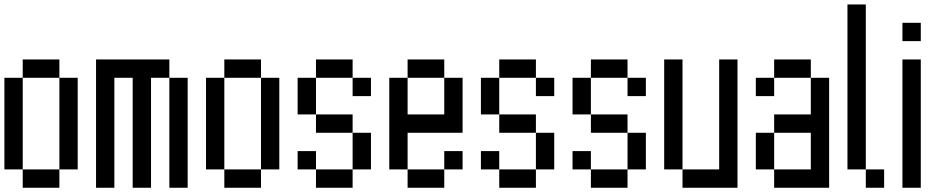

<svg xmlns="http://www.w3.org/2000/svg" viewBox="-20 -937 4290 873"><path d="M0 -166.7V-583.3H83.3V-166.7ZM333.3 -166.7H250V-583.3H333.3ZM83.3 -166.7H250V-83.3H83.3ZM83.3 -583.3V-666.7H250V-583.3Z M416.7 -83.3V-666.7H750V-583.3H666.7V-83.3H583.3V-583.3H500V-83.3ZM750 -83.3V-583.3H833.3V-83.3Z M916.7 -166.7V-583.3H1000V-166.7ZM1250 -166.7H1166.7V-583.3H1250ZM1000 -166.7H1166.7V-83.3H1000ZM1000 -583.3V-666.7H1166.7V-583.3Z M1333.3 -166.7V-250H1416.7V-166.7ZM1333.3 -416.7V-583.3H1416.7V-416.7ZM1416.7 -166.7H1583.3V-83.3H1416.7ZM1416.7 -416.7H1583.3V-333.3H1416.7ZM1416.7 -583.3V-666.7H1583.3V-583.3ZM1583.3 -166.7V-333.3H1666.7V-166.7ZM1583.3 -583.3H1666.7V-500H1583.3Z M1750 -166.7V-583.3H1833.3V-416.7H2000V-583.3H2083.3V-333.3H1833.3V-166.7ZM1833.3 -166.7H2000V-83.3H1833.3ZM1833.3 -583.3V-666.7H2000V-583.3ZM2000 -166.7V-250H2083.3V-166.7Z M2166.7 -166.7V-250H2250V-166.7ZM2166.7 -416.7V-583.3H2250V-416.7ZM2250 -166.7H2416.7V-83.3H2250ZM2250 -416.7H2416.7V-333.3H2250ZM2250 -583.3V-666.7H2416.7V-583.3ZM2416.7 -166.7V-333.3H2500V-166.7ZM2416.7 -583.3H2500V-500H2416.7Z M2583.3 -166.7V-250H2666.7V-166.7ZM2583.3 -416.7V-583.3H2666.7V-416.7ZM2666.7 -166.7H2833.3V-83.3H2666.7ZM2666.7 -416.7H2833.3V-333.3H2666.7ZM2666.7 -583.3V-666.7H2833.3V-583.3ZM2833.3 -166.7V-333.3H2916.7V-166.7ZM2833.3 -583.3H2916.7V-500H2833.3Z M3000 -166.7V-666.7H3083.3V-166.7ZM3333.3 -83.3H3083.3V-166.7H3250V-666.7H3333.3Z M3416.7 -166.7V-333.3H3500V-166.7ZM3416.7 -500V-583.3H3500V-500ZM3500 -166.7H3666.7V-333.3H3500V-416.7H3666.7V-583.3H3750V-83.3H3500ZM3500 -583.3V-666.7H3666.7V-583.3Z M3916.7 -916.7V-166.7H3833.3V-916.7ZM3916.7 -166.7H4000V-83.3H3916.7Z M4083.3 -83.3V-666.7H4166.7V-83.3ZM4083.3 -750V-833.3H4166.7V-750Z"/></svg>

Font: Galmuri11 Condensed
Style: Regular
Weight: 400
Width: 3
Designer: Lee Minseo (quiple)
Version: Version 2.399;hotconv 1.1.1;makeotfexe 2.6.0 DEVELOPMENT